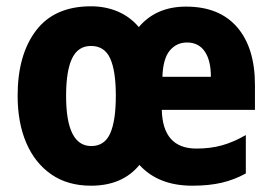

<svg xmlns="http://www.w3.org/2000/svg" viewBox="-20 -580 863 610"><path d="M571 -559Q677 -559 733.5 -493.5Q790 -428 790 -310V-231H494Q497 -108 604 -108Q648 -108 684.5 -118Q721 -128 761 -151V-29Q725 -9 684.5 0.5Q644 10 591 10Q483 10 423 -56Q369 10 269 10Q195 10 143 -26Q91 -62 63.5 -126Q36 -190 36 -276Q36 -406 94.5 -483Q153 -560 269 -560Q315 -560 354 -543.5Q393 -527 421 -494Q476 -559 571 -559ZM574 -445Q541 -445 519.5 -419.5Q498 -394 496 -336H650Q650 -388 630.5 -416.5Q611 -445 574 -445ZM269 -434Q228 -434 209 -394.5Q190 -355 190 -275Q190 -116 270 -116Q312 -116 330 -156Q348 -196 348 -276Q348 -355 330 -394.5Q312 -434 269 -434Z"/></svg>

Font: Noto Sans Telugu Condensed ExtraBold
Style: Regular
Weight: 800
Width: 3
Designer: Jelle Bosma - Monotype Design Team
Foundry: Monotype Imaging Inc.
Version: Version 2.005; ttfautohint (v1.8.4.7-5d5b)